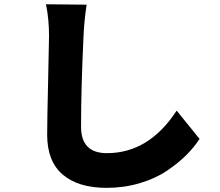

<svg xmlns="http://www.w3.org/2000/svg" viewBox="-20 -820 1040 908"><path d="M197.3 -799.8 389.6 -797.9Q377.9 -719.7 375 -648.4Q363.3 -400.4 363.3 -220.7Q363.3 -95.7 485.4 -95.7Q684.6 -95.7 815.4 -296.9L923.8 -163.1Q898.4 -124 860.8 -86.4Q823.2 -48.8 769 -12.2Q714.8 24.4 640.6 46.4Q566.4 68.4 484.4 68.4Q350.6 68.4 276.9 5.9Q203.1 -56.6 203.1 -182.6Q203.1 -251 207.5 -434.1Q211.9 -617.2 211.9 -648.4Q211.9 -732.4 197.3 -799.8Z"/></svg>

Font: GenEi Gothic M Heavy
Style: Regular
Weight: 800
Designer: o_tamon (Modified); [Source Han Sans]
Ryoko NISHIZUKA  (kana & ideographs); Paul D. Hunt (Latin, Greek & Cyrillic); Wenl
Version: Version 1.1a;Original Version 1.004